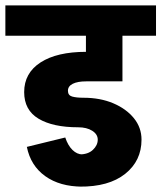

<svg xmlns="http://www.w3.org/2000/svg" viewBox="-45 -680 601 715"><path d="M262 15Q178 15 123.5 -24Q69 -63 55 -133L198 -168Q208 -138 225 -121.5Q242 -105 262 -105ZM-25 -547V-660H536V-547ZM251 15V-105Q283 -105 301 -122Q319 -139 319 -160H482Q482 -81 421 -32.5Q360 16 251 15ZM246 -206Q152 -206 98.5 -238Q45 -270 45 -337L208 -342Q208 -325 223.5 -320.5Q239 -316 266 -316ZM319 -160Q319 -180 298.5 -193Q278 -206 246 -206L266 -316Q328 -316 376.5 -295.5Q425 -275 453.5 -240Q482 -205 482 -160ZM45 -337Q45 -408 106 -447.5Q167 -487 276 -487V-377Q244 -377 226 -368Q208 -359 208 -342ZM276 -377V-487H411V-377ZM275 -430V-630H411V-430Z"/></svg>

Font: Akshar Light
Style: Bold
Weight: 700
Version: Version 1.100